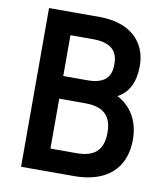

<svg xmlns="http://www.w3.org/2000/svg" viewBox="-80 -767 727 834"><g transform="rotate(10 284.0 -350.0)"><path d="M293 -700H69V0H302C446 0 527 -73 527 -200C527 -282 490 -343 428 -375C476 -400 501 -449 501 -520C501 -633 420 -700 293 -700ZM181 -600H287C367 -598 391 -561 391 -509C391 -458 370 -420 287 -420H181ZM181 -320H296C373 -320 413 -288 413 -211C413 -131 372 -100 296 -100H181Z"/></g></svg>

Font: Mint Spirit
Style: Bold
Weight: 700
Designer: HARENDAL Hirwen
Foundry: Arkandis Digital Foundry.
Version: Version 1.004;FFEdit